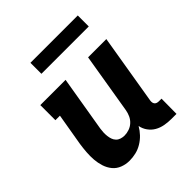

<svg xmlns="http://www.w3.org/2000/svg" viewBox="-194 -845 989 989"><g transform="rotate(-45 300.0 -351.0)"><path d="M187 8Q160 8 135.5 -1.5Q111 -11 95 -30.5Q79 -50 71 -75Q63 -100 61 -126Q59 -152 61 -179.5Q63 -207 67 -234L97 -410H64V-520H248L197 -216Q195 -203 194.5 -190Q194 -177 195.5 -164Q197 -151 201 -139.5Q205 -128 213.5 -119Q222 -110 234.5 -106Q247 -102 260 -102Q277 -102 294.5 -108Q312 -114 325.5 -126.5Q339 -139 346.5 -155.5Q354 -172 357 -189L412 -520H545L481 -136Q480 -129 481 -122.5Q482 -116 486 -111Q490 -106 496.5 -104Q503 -102 510 -102H529L528 8H491Q466 8 442 3.5Q418 -1 398 -12.5Q378 -24 364 -43.5Q350 -63 346 -86Q334 -65 317 -47Q300 -29 278.5 -16Q257 -3 233.5 2.5Q210 8 187 8ZM182 -630V-710H527V-630Z"/></g></svg>

Font: Iosevka Etoile Extrabold
Style: Italic
Weight: 800
Italic angle: -9°
Designer: Belleve Invis
Foundry: Belleve Invis
Version: Version 22.1.2; ttfautohint (v1.8.4)